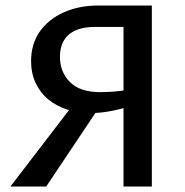

<svg xmlns="http://www.w3.org/2000/svg" viewBox="-20 -678 672 698"><path d="M429 0V-580H324Q263 -580 230.5 -552.5Q198 -525 198 -471Q198 -416 234.5 -379.5Q271 -343 344 -343Q358 -343 377.5 -344Q397 -345 418 -347.5Q439 -350 459 -353V-294Q423 -282 384.5 -274.5Q346 -267 310 -267Q263 -267 223.5 -280Q184 -293 155 -317Q126 -341 109.5 -376.5Q93 -412 93 -456Q93 -518 124.5 -563Q156 -608 211.5 -633Q267 -658 339 -658H532V0ZM148 0H18L267 -325L346 -296Z"/></svg>

Font: Ysabeau Infant SemiBold
Style: Regular
Weight: 600
Designer: Christian Thalmann (Catharsis Fonts)
Version: Version 2.002; featfreeze: ss01,ss02,lnum